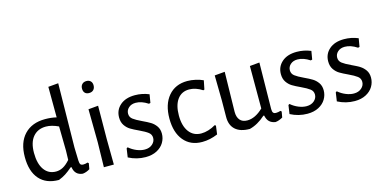

<svg xmlns="http://www.w3.org/2000/svg" viewBox="-69 -1072 2904 1450"><g transform="rotate(-15 1382.5 -347.0)"><path d="M423 -201 426 -98Q427 -77 433 -68.5Q439 -60 455 -60Q471 -60 489 -66L497 -59L489 -14Q462 3 433 6Q402 3 384.5 -15Q367 -33 363 -64H356Q326 -38 302 -22.5Q278 -7 247 5Q148 5 95 -55.5Q42 -116 42 -228Q42 -341 101 -403.5Q160 -466 264 -466Q311 -466 352 -456L351 -695L430 -702ZM117 -241Q117 -156 150.5 -109Q184 -62 243 -62Q271 -62 297.5 -76Q324 -90 353 -123L355 -195L352 -385Q299 -410 255 -410Q191 -410 154 -366.5Q117 -323 117 -241Z M603 -194 600 -453 677 -460 675 -201 677 0H599ZM684 -618Q684 -596 671.5 -583Q659 -570 637 -570Q616 -570 604.5 -582Q593 -594 593 -616Q593 -637 605.5 -650Q618 -663 640 -663Q660 -663 672 -651Q684 -639 684 -618Z M1075 -443 1064 -378 1052 -375Q1002 -408 956 -408Q922 -408 901 -389Q880 -370 880 -343Q880 -316 901.5 -299.5Q923 -283 968 -262Q1007 -244 1030.5 -229.5Q1054 -215 1071 -191Q1088 -167 1088 -132Q1088 -95 1069 -63Q1050 -31 1013 -11.5Q976 8 925 8Q855 8 792 -25L802 -93L811 -99Q839 -75 871.5 -62Q904 -49 933 -49Q970 -49 993 -69.5Q1016 -90 1016 -118Q1016 -145 994.5 -161.5Q973 -178 928 -199Q889 -217 865 -231.5Q841 -246 824 -271Q807 -296 807 -333Q807 -391 849.5 -428Q892 -465 965 -465Q1022 -465 1075 -443Z M1498 -439 1484 -370 1475 -367Q1423 -401 1372 -401Q1313 -401 1280 -356Q1247 -311 1247 -230Q1247 -149 1281.5 -102.5Q1316 -56 1377 -56Q1404 -56 1433.5 -65Q1463 -74 1489 -90L1498 -85L1489 -18Q1428 8 1367 8Q1276 8 1224 -54.5Q1172 -117 1172 -226Q1172 -337 1226.5 -401.5Q1281 -466 1375 -466Q1406 -466 1439.5 -458.5Q1473 -451 1498 -439Z M2005 -59 1997 -14Q1968 3 1940 6Q1911 2 1893.5 -14.5Q1876 -31 1869 -64H1863Q1803 -10 1739 6Q1665 6 1626.5 -29Q1588 -64 1589 -129L1590 -256L1587 -453L1667 -460L1661 -148Q1661 -107 1680.5 -84Q1700 -61 1738 -61Q1800 -61 1862 -121V-453L1938 -460L1933 -98Q1933 -77 1939.5 -68.5Q1946 -60 1962 -60Q1978 -60 1997 -66Z M2340 -443 2329 -378 2317 -375Q2267 -408 2221 -408Q2187 -408 2166 -389Q2145 -370 2145 -343Q2145 -316 2166.5 -299.5Q2188 -283 2233 -262Q2272 -244 2295.5 -229.5Q2319 -215 2336 -191Q2353 -167 2353 -132Q2353 -95 2334 -63Q2315 -31 2278 -11.5Q2241 8 2190 8Q2120 8 2057 -25L2067 -93L2076 -99Q2104 -75 2136.5 -62Q2169 -49 2198 -49Q2235 -49 2258 -69.5Q2281 -90 2281 -118Q2281 -145 2259.5 -161.5Q2238 -178 2193 -199Q2154 -217 2130 -231.5Q2106 -246 2089 -271Q2072 -296 2072 -333Q2072 -391 2114.5 -428Q2157 -465 2230 -465Q2287 -465 2340 -443Z M2710 -443 2699 -378 2687 -375Q2637 -408 2591 -408Q2557 -408 2536 -389Q2515 -370 2515 -343Q2515 -316 2536.5 -299.5Q2558 -283 2603 -262Q2642 -244 2665.5 -229.5Q2689 -215 2706 -191Q2723 -167 2723 -132Q2723 -95 2704 -63Q2685 -31 2648 -11.5Q2611 8 2560 8Q2490 8 2427 -25L2437 -93L2446 -99Q2474 -75 2506.5 -62Q2539 -49 2568 -49Q2605 -49 2628 -69.5Q2651 -90 2651 -118Q2651 -145 2629.5 -161.5Q2608 -178 2563 -199Q2524 -217 2500 -231.5Q2476 -246 2459 -271Q2442 -296 2442 -333Q2442 -391 2484.5 -428Q2527 -465 2600 -465Q2657 -465 2710 -443Z"/></g></svg>

Font: Alegreya Sans
Style: Regular
Weight: 400
Designer: Juan Pablo del Peral
Foundry: Huerta Tipografica
Version: Version 2.008; ttfautohint (v1.6)